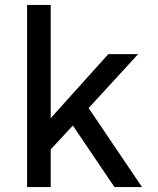

<svg xmlns="http://www.w3.org/2000/svg" viewBox="-20 -760 640 780"><path d="M90 0H186V-153L276 -250L445 0H557L340 -321L541 -540H420L186 -280V-740H90Z"/></svg>

Font: CommitMono
Style: 500Regular
Weight: 500
Monospace: yes
Designer: Eigil Nikolajsen
Foundry: Eigil Nikolajsen
Version: Version 1.143